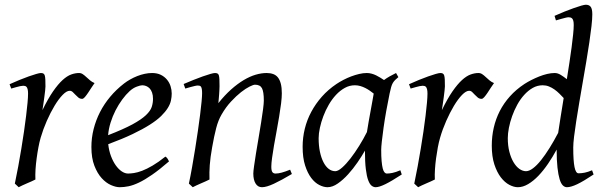

<svg xmlns="http://www.w3.org/2000/svg" viewBox="-20 -762 2521 802"><path d="M375 -415Q369.1 -407.2 362.1 -396Q355 -384.8 347.9 -374.3Q340.8 -363.8 334.5 -356.4Q328.1 -349.1 323.2 -349.1Q314 -349.1 307.4 -354.5Q300.8 -359.9 295.2 -366Q289.6 -372.1 283.9 -377.4Q278.3 -382.8 271 -382.8Q258.3 -382.8 241.5 -365.5Q224.6 -348.1 207.8 -320.1Q190.9 -292 175.5 -257.1Q160.2 -222.2 149.9 -187Q144.5 -168.5 140.4 -146.2Q136.2 -124 133.1 -100.6Q129.9 -77.1 128.4 -54.4Q127 -31.7 127.9 -12.2Q121.6 -8.8 112.1 -4.6Q102.5 -0.5 92.5 3.9Q82.5 8.3 73.2 12.5Q64 16.6 58.1 20L42 4.9Q49.3 -29.8 56.2 -66.9Q63 -104 69.1 -140.9Q75.2 -177.7 80.3 -212.9Q85.4 -248 89.1 -278.3Q92.8 -308.6 95 -332.5Q97.2 -356.4 97.2 -371.1Q97.2 -382.3 95.5 -388.9Q93.8 -395.5 91.1 -398.7Q88.4 -401.9 84.7 -402.8Q81.1 -403.8 77.1 -403.8Q72.3 -403.8 64 -402.1Q55.7 -400.4 47.4 -397.9Q37.6 -395.5 26.9 -392.1L20 -410.2Q40.5 -419.4 61.3 -428Q82 -436.5 100.1 -442.9Q118.2 -449.2 131.6 -453.1Q145 -457 150.9 -457Q157.7 -457 161.6 -454.6Q165.5 -452.1 167.2 -446Q168.9 -439.9 169.4 -429Q169.9 -418 169.9 -400.9Q169.9 -395.5 168.5 -382.8Q167 -370.1 165 -355.2Q163.1 -340.3 160.9 -325.7Q158.7 -311 157.2 -301.8Q180.7 -350.1 201.7 -380.4Q222.7 -410.6 241.5 -427.7Q260.3 -444.8 277.3 -450.9Q294.4 -457 310.1 -457Q318.8 -457 325.9 -452.1Q333 -447.3 340.3 -440.4Q347.7 -433.6 356 -426.5Q364.3 -419.4 375 -415Z M522 -381.8Q505.9 -367.2 490.5 -346.2Q475.1 -325.2 462.6 -300.8Q450.2 -276.4 441.9 -249.8Q433.6 -223.1 431.6 -197.3Q495.6 -222.2 533 -242.4Q570.3 -262.7 589.4 -280.8Q608.4 -298.8 613.8 -315.4Q619.1 -332 619.1 -349.1Q619.1 -364.3 615.2 -375.2Q611.3 -386.2 605 -392.8Q598.6 -399.4 590.6 -402.6Q582.5 -405.8 574.2 -405.8Q566.4 -405.8 551.3 -400.1Q536.1 -394.5 522 -381.8ZM697.3 -371.1Q697.3 -357.4 694.1 -342.3Q690.9 -327.1 680.9 -311Q670.9 -294.9 653.1 -277.3Q635.3 -259.8 605.7 -241Q576.2 -222.2 533.7 -201.9Q491.2 -181.6 432.1 -159.7Q435.1 -132.3 443.6 -109.9Q452.1 -87.4 463.6 -71.3Q475.1 -55.2 488.5 -46.1Q502 -37.1 515.1 -37.1Q525.4 -37.1 540 -39.3Q554.7 -41.5 574 -48.8Q593.3 -56.2 617.4 -70.3Q641.6 -84.5 670.9 -107.9Q676.3 -105 680.4 -98.4Q684.6 -91.8 686 -87.9Q646 -53.2 615.2 -32Q584.5 -10.7 560.3 0.7Q536.1 12.2 516.8 16.1Q497.6 20 480 20Q463.9 20 443.4 11Q422.9 2 404.8 -17.8Q386.7 -37.6 374.3 -69.6Q361.8 -101.6 361.8 -147.9Q361.8 -186 371.1 -222.9Q380.4 -259.8 397.7 -293.7Q415 -327.6 440.4 -357.9Q465.8 -388.2 498 -413.1Q509.3 -421.9 523.4 -429.9Q537.6 -438 553 -444.1Q568.4 -450.2 584.2 -453.6Q600.1 -457 615.2 -457Q636.2 -457 651.6 -449.5Q667 -441.9 677.2 -429.7Q687.5 -417.5 692.4 -402.1Q697.3 -386.7 697.3 -371.1Z M1199.2 -35.2Q1154.8 -8.8 1123.8 5.6Q1092.8 20 1074.2 20Q1057.1 20 1047.6 4.6Q1038.1 -10.7 1038.1 -37.1Q1038.1 -45.9 1041.3 -68.6Q1044.4 -91.3 1049.3 -121.6Q1054.2 -151.9 1060.1 -186Q1065.9 -220.2 1070.8 -251Q1075.7 -281.7 1078.9 -306.2Q1082 -330.6 1082 -341.8Q1082 -378.9 1074.2 -393.6Q1066.4 -408.2 1044.9 -408.2Q1038.6 -408.2 1022.7 -400.4Q1006.8 -392.6 986.8 -377Q966.8 -361.3 945.1 -337.9Q923.3 -314.5 905.3 -283.2Q891.6 -259.8 883.1 -227.1Q874.5 -194.3 866.2 -147Q858.4 -103.5 856.2 -72.3Q854 -41 855 -12.2Q848.6 -8.8 839.1 -4.6Q829.6 -0.5 819.6 3.9Q809.6 8.3 800.3 12.5Q791 16.6 785.2 20L769 4.9Q775.9 -27.3 782.5 -64.9Q789.1 -102.5 795.2 -140.4Q801.3 -178.2 806.6 -215.1Q812 -252 815.9 -283Q819.8 -314 822 -337.4Q824.2 -360.8 824.2 -372.1Q824.2 -383.3 823 -389.9Q821.8 -396.5 819.6 -399.7Q817.4 -402.8 814 -403.8Q810.5 -404.8 806.2 -404.8Q801.8 -404.8 793.2 -402.8Q784.7 -400.9 775.9 -398.4Q765.6 -395.5 753.9 -392.1L747.1 -411.1Q767.6 -419.9 788.3 -428.2Q809.1 -436.5 827.1 -442.9Q845.2 -449.2 858.6 -453.1Q872.1 -457 877.9 -457Q884.8 -457 888.7 -454.8Q892.6 -452.6 894.3 -446.8Q896 -440.9 896.5 -430.2Q897 -419.4 897 -401.9Q897 -396.5 896.5 -387.2Q896 -377.9 895.3 -367.4Q894.5 -356.9 893.6 -346.9Q892.6 -336.9 892.1 -331.1Q918.5 -364.3 945.3 -388.2Q972.2 -412.1 998 -427.5Q1023.9 -442.9 1048.1 -450Q1072.3 -457 1094.2 -457Q1109.4 -457 1121.3 -452.6Q1133.3 -448.2 1141.1 -438.2Q1148.9 -428.2 1153.1 -411.9Q1157.2 -395.5 1157.2 -372.1Q1157.2 -355 1154.1 -329.6Q1150.9 -304.2 1146 -274.7Q1141.1 -245.1 1135.3 -213.9Q1129.4 -182.6 1124.5 -154.3Q1119.6 -126 1116.5 -102.8Q1113.3 -79.6 1113.3 -65.9Q1113.3 -49.3 1117.7 -43.2Q1122.1 -37.1 1130.9 -37.1Q1142.1 -37.1 1156.7 -41Q1171.4 -44.9 1191.9 -53.2Z M1512.7 -210.4Q1516.1 -232.4 1520.3 -256.1Q1524.4 -279.8 1528.6 -301.8Q1532.7 -323.7 1535.9 -342Q1539.1 -360.4 1541 -371.1Q1533.7 -377 1524.9 -383.1Q1516.1 -389.2 1506.1 -394.3Q1496.1 -399.4 1485.1 -402.6Q1474.1 -405.8 1462.4 -405.8Q1439.9 -405.8 1420.2 -394.8Q1400.4 -383.8 1383.5 -365.7Q1366.7 -347.7 1353.3 -324.5Q1339.8 -301.3 1330.6 -276.6Q1321.3 -252 1316.2 -228Q1311 -204.1 1311 -185.1Q1311 -153.3 1316.4 -127.9Q1321.8 -102.5 1331.1 -84.5Q1340.3 -66.4 1353 -56.6Q1365.7 -46.9 1380.4 -46.9Q1392.1 -46.9 1408.9 -61.8Q1425.8 -76.7 1444.1 -100.3Q1462.4 -124 1480.5 -153.1Q1498.5 -182.1 1512.7 -210.4ZM1658.2 -33.2Q1615.7 -5.4 1589.6 7.3Q1563.5 20 1549.3 20Q1540.5 20 1532.5 13.9Q1524.4 7.8 1518.1 -9Q1511.7 -25.9 1508.1 -55.7Q1504.4 -85.4 1504.4 -132.8Q1491.7 -110.4 1473.4 -83.7Q1455.1 -57.1 1434.1 -33.9Q1413.1 -10.7 1390.9 4.6Q1368.7 20 1348.1 20Q1332 20 1313.7 10.7Q1295.4 1.5 1280 -18.8Q1264.6 -39.1 1254.4 -71Q1244.1 -103 1244.1 -148.9Q1244.1 -187.5 1253.2 -224.4Q1262.2 -261.2 1280.3 -294.9Q1298.3 -328.6 1324.5 -358.2Q1350.6 -387.7 1385.3 -411.1Q1398.4 -419.9 1414.3 -428.2Q1430.2 -436.5 1447 -442.9Q1463.9 -449.2 1480.5 -453.1Q1497.1 -457 1512.2 -457Q1522.5 -457 1532.2 -454.3Q1542 -451.7 1551 -447.3Q1560.1 -442.9 1568.4 -437.7Q1576.7 -432.6 1584 -427.7Q1595.2 -436 1607.9 -443.1Q1620.6 -450.2 1634.3 -457L1644 -439.9Q1635.7 -433.1 1630.4 -427.7Q1625 -422.4 1620.8 -415.3Q1616.7 -408.2 1613.8 -397.9Q1610.8 -387.7 1607.4 -371.1Q1600.1 -335.9 1593.5 -299.1Q1586.9 -262.2 1582.3 -229.5Q1577.6 -196.8 1575 -171.9Q1572.3 -147 1572.3 -136.2Q1572.3 -108.4 1574 -89.4Q1575.7 -70.3 1578.6 -58.8Q1581.5 -47.4 1585.9 -42.2Q1590.3 -37.1 1596.2 -37.1Q1606 -37.1 1619.4 -39.8Q1632.8 -42.5 1652.3 -50.8Z M2043.5 -415Q2037.6 -407.2 2030.5 -396Q2023.4 -384.8 2016.4 -374.3Q2009.3 -363.8 2002.9 -356.4Q1996.6 -349.1 1991.7 -349.1Q1982.4 -349.1 1975.8 -354.5Q1969.2 -359.9 1963.6 -366Q1958 -372.1 1952.4 -377.4Q1946.8 -382.8 1939.5 -382.8Q1926.8 -382.8 1909.9 -365.5Q1893.1 -348.1 1876.2 -320.1Q1859.4 -292 1844 -257.1Q1828.6 -222.2 1818.4 -187Q1813 -168.5 1808.8 -146.2Q1804.7 -124 1801.5 -100.6Q1798.3 -77.1 1796.9 -54.4Q1795.4 -31.7 1796.4 -12.2Q1790 -8.8 1780.5 -4.6Q1771 -0.5 1761 3.9Q1751 8.3 1741.7 12.5Q1732.4 16.6 1726.6 20L1710.4 4.9Q1717.8 -29.8 1724.6 -66.9Q1731.4 -104 1737.5 -140.9Q1743.7 -177.7 1748.8 -212.9Q1753.9 -248 1757.6 -278.3Q1761.2 -308.6 1763.4 -332.5Q1765.6 -356.4 1765.6 -371.1Q1765.6 -382.3 1763.9 -388.9Q1762.2 -395.5 1759.5 -398.7Q1756.8 -401.9 1753.2 -402.8Q1749.5 -403.8 1745.6 -403.8Q1740.7 -403.8 1732.4 -402.1Q1724.1 -400.4 1715.8 -397.9Q1706.1 -395.5 1695.3 -392.1L1688.5 -410.2Q1709 -419.4 1729.7 -428Q1750.5 -436.5 1768.6 -442.9Q1786.6 -449.2 1800 -453.1Q1813.5 -457 1819.3 -457Q1826.2 -457 1830.1 -454.6Q1834 -452.1 1835.7 -446Q1837.4 -439.9 1837.9 -429Q1838.4 -418 1838.4 -400.9Q1838.4 -395.5 1836.9 -382.8Q1835.4 -370.1 1833.5 -355.2Q1831.5 -340.3 1829.3 -325.7Q1827.1 -311 1825.7 -301.8Q1849.1 -350.1 1870.1 -380.4Q1891.1 -410.6 1909.9 -427.7Q1928.7 -444.8 1945.8 -450.9Q1962.9 -457 1978.5 -457Q1987.3 -457 1994.4 -452.1Q2001.5 -447.3 2008.8 -440.4Q2016.1 -433.6 2024.4 -426.5Q2032.7 -419.4 2043.5 -415Z M2311.5 -207Q2315.9 -236.3 2321.8 -273.7Q2327.6 -311 2334.5 -352.5Q2326.2 -361.3 2316.7 -370.8Q2307.1 -380.4 2296.1 -388.2Q2285.2 -396 2272.9 -400.9Q2260.7 -405.8 2247.1 -405.8Q2224.6 -405.8 2205.3 -394.8Q2186 -383.8 2169.7 -365.7Q2153.3 -347.7 2140.6 -324.5Q2127.9 -301.3 2119.1 -276.6Q2110.4 -252 2105.7 -228Q2101.1 -204.1 2101.1 -185.1Q2101.1 -153.3 2107.7 -127.9Q2114.3 -102.5 2125 -84.5Q2135.7 -66.4 2149.4 -56.6Q2163.1 -46.9 2177.2 -46.9Q2190.4 -46.9 2206.5 -59.1Q2222.7 -71.3 2240 -93Q2257.3 -114.7 2275.6 -144Q2293.9 -173.3 2311.5 -207ZM2459.5 -33.2Q2418 -5.4 2391.4 7.3Q2364.7 20 2348.1 20Q2338.9 20 2331.1 12.5Q2323.2 4.9 2317.6 -13.4Q2312 -31.7 2308.6 -62Q2305.2 -92.3 2305.2 -137.2Q2288.6 -106.4 2269.3 -78.1Q2250 -49.8 2229 -27.8Q2208 -5.9 2186 7.1Q2164.1 20 2143.1 20Q2126.5 20 2107.4 10Q2088.4 0 2072 -21.2Q2055.7 -42.5 2044.9 -75.4Q2034.2 -108.4 2034.2 -153.8Q2034.2 -192.4 2042.5 -228.8Q2050.8 -265.1 2067.6 -298.1Q2084.5 -331.1 2110.1 -359.6Q2135.7 -388.2 2170.4 -411.1Q2184.1 -419.9 2200 -428Q2215.8 -436 2232.4 -442.6Q2249 -449.2 2265.6 -453.1Q2282.2 -457 2297.4 -457Q2309.6 -457 2322.3 -449.2Q2335 -441.4 2347.7 -431.2Q2353.5 -466.8 2358.6 -501Q2363.8 -535.2 2367.7 -564.7Q2371.6 -594.2 2374 -618.2Q2376.5 -642.1 2376.5 -657.2Q2376.5 -668.5 2374.8 -675Q2373 -681.6 2369.9 -684.8Q2366.7 -688 2362.8 -689Q2358.9 -689.9 2354.5 -689.9Q2350.1 -689.9 2341.6 -687.7Q2333 -685.5 2324.2 -683.1Q2314 -680.2 2302.2 -676.8L2296.4 -695.8Q2316.9 -705.1 2337.6 -713.4Q2358.4 -721.7 2376.2 -728Q2394 -734.4 2407.7 -738.3Q2421.4 -742.2 2427.2 -742.2Q2440.9 -742.2 2447.5 -733.4Q2454.1 -724.6 2454.1 -702.1Q2454.1 -683.1 2450.7 -652.8Q2447.3 -622.6 2441.7 -585Q2436 -547.4 2429 -504.9Q2421.9 -462.4 2414.3 -419.2Q2406.7 -376 2399.7 -334Q2392.6 -292 2387 -255.9Q2381.3 -219.7 2377.9 -191.2Q2374.5 -162.6 2374.5 -146Q2374.5 -89.4 2379.9 -63.7Q2385.3 -38.1 2396.5 -38.1Q2409.2 -38.1 2422.6 -40.8Q2436 -43.5 2453.1 -50.8Z"/></svg>

Font: Gentium Plus Cyr
Style: Italic
Weight: 400
Italic angle: -8°
Designer: J. Victor Gaultney, Annie Olsen, Iska Routamaa, Becca Hirsbrunner
Foundry: SIL International
Version: Version 5.000